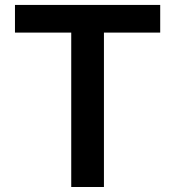

<svg xmlns="http://www.w3.org/2000/svg" viewBox="-20 -747 700 767"><path d="M39.8 -727.3H620V-616.8H395.2V0H264.6V-616.8H39.8Z"/></svg>

Font: Interop SemBd
Style: Regular
Weight: 600
Designer: Rasmus Andersson, Google, Jang Haemin
Foundry: jhaemin
Version: Version 1.008